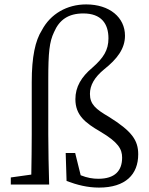

<svg xmlns="http://www.w3.org/2000/svg" viewBox="-20 -837 676 871"><path d="M124 -228C124 -167 123 -106 122 -45L29 -32V0H203C201 -76 199 -152 199 -228V-477C199 -599 204 -647 225 -691C249 -747 290 -776 358 -776C439 -776 472 -730 472 -663C472 -609 449 -574 399 -530C349 -488 322 -443 322 -387C322 -315 366 -280 435 -240C516 -192 534 -161 534 -122C534 -63 502 -26 426 -26C401 -26 376 -30 346 -42L321 -143H278L282 -16C330 2 377 14 429 14C550 14 607 -46 607 -137C607 -201 578 -242 474 -307C414 -342 388 -364 388 -411C388 -450 408 -486 453 -523C511 -569 547 -616 547 -675C547 -758 477 -817 371 -817C284 -817 209 -774 170 -700C140 -653 124 -579 124 -465Z"/></svg>

Font: Noto Serif CJK JP
Style: Regular
Weight: 400
Designer: Ryoko NISHIZUKA 西塚涼子 (kana & ideographs); Frank Grießhammer (Latin, Greek & Cyrillic); Wenlong ZHANG 张文龙 (bopomofo); San
Foundry: Adobe Systems Incorporated
Version: Version 1.000;PS 1;hotconv 16.6.53;makeotf.lib2.5.65590